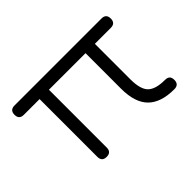

<svg xmlns="http://www.w3.org/2000/svg" viewBox="-92 -699 915 915"><g transform="rotate(-45 365.0 -242.0)"><path d="M27 -452.5Q27 -484 58.5 -484H644.5Q676 -484 676 -452.5Q676 -421 644.5 -421H537V-181.5Q537 -114 563 -88.5Q589 -63 651.5 -63Q668 -63 675.8 -55.2Q683.5 -47.5 683.5 -31.5Q683.5 0 651.5 0Q562 0 518 -44Q474 -88 474 -181.5V-421H227.5V-31.5Q227.5 0 196 0Q164.5 0 164.5 -31.5V-421H58.5Q27 -421 27 -452.5Z"/></g></svg>

Font: Jura Light Medium
Style: Regular
Weight: 500
Version: Version 5.106